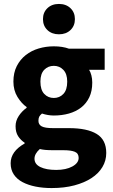

<svg xmlns="http://www.w3.org/2000/svg" viewBox="-20 -743 574 974"><path d="M242 211Q198 211 160.5 203.5Q123 196 94.5 181Q66 166 50 142Q34 118 34 85Q34 25 105 -15V-19Q85 -32 72 -52Q59 -72 59 -103Q59 -130 75 -154.5Q91 -179 115 -196V-200Q89 -218 68.5 -251.5Q48 -285 48 -329Q48 -374 65 -407.5Q82 -441 110.5 -463.5Q139 -486 176 -497Q213 -508 253 -508Q297 -508 330 -496H511V-389H432Q439 -378 443.5 -361Q448 -344 448 -324Q448 -281 433 -249.5Q418 -218 391.5 -197.5Q365 -177 329.5 -167Q294 -157 253 -157Q224 -157 193 -167Q183 -159 179 -151Q175 -143 175 -130Q175 -111 191.5 -102Q208 -93 250 -93H330Q422 -93 470.5 -63.5Q519 -34 519 33Q519 72 499.5 104.5Q480 137 444 160.5Q408 184 357 197.5Q306 211 242 211ZM253 -246Q282 -246 301.5 -266.5Q321 -287 321 -329Q321 -368 301.5 -388.5Q282 -409 253 -409Q224 -409 204.5 -389Q185 -369 185 -329Q185 -287 204.5 -266.5Q224 -246 253 -246ZM265 119Q315 119 347 101.5Q379 84 379 58Q379 35 359.5 27Q340 19 303 19H252Q226 19 210 17.5Q194 16 182 13Q155 37 155 62Q155 90 185 104.5Q215 119 265 119ZM279 -569Q243 -569 220.5 -590.5Q198 -612 198 -646Q198 -680 220.5 -701.5Q243 -723 279 -723Q315 -723 337.5 -701.5Q360 -680 360 -646Q360 -612 337.5 -590.5Q315 -569 279 -569Z"/></svg>

Font: Font
Style: ¶
Weight: 700
Designer: Paul D. Hunt
Foundry: Adobe Systems Incorporated
Version: Version 3.000